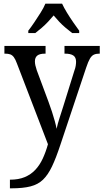

<svg xmlns="http://www.w3.org/2000/svg" viewBox="-20 -786 563 1045"><path d="M34 192Q81 192 114.5 178Q148 164 172 138.5Q196 113 212.5 77.5Q229 42 241 -1L72 -441Q64 -463 55.5 -474.5Q47 -486 36 -490Q25 -494 7 -494H4V-536H228V-494H225Q196 -494 183 -483.5Q170 -473 170 -452Q170 -442 172.5 -430.5Q175 -419 180 -404L244 -232Q254 -205 263 -177.5Q272 -150 278.5 -126Q285 -102 288 -85Q294 -113 304 -143.5Q314 -174 324 -206L385 -402Q390 -415 392 -427.5Q394 -440 394 -450Q394 -474 379 -484Q364 -494 334 -494H331V-536H523V-494H520Q503 -494 491 -488.5Q479 -483 469.5 -467Q460 -451 449 -418L309 1Q285 74 263 120Q241 166 214 192Q187 218 146 228.5Q105 239 43 239H34ZM134 -619Q149 -638 166.5 -664Q184 -690 201 -717Q218 -744 227 -766H318Q328 -744 344.5 -717Q361 -690 379 -664Q397 -638 411 -619V-606H373Q356 -619 337.5 -634.5Q319 -650 302.5 -667.5Q286 -685 272 -702Q258 -685 241.5 -667.5Q225 -650 207 -634.5Q189 -619 172 -606H134Z"/></svg>

Font: Noto Serif SemiCondensed
Style: Regular
Weight: 400
Width: 4
Designer: Monotype Design Team
Foundry: Monotype Imaging Inc.
Version: Version 2.013